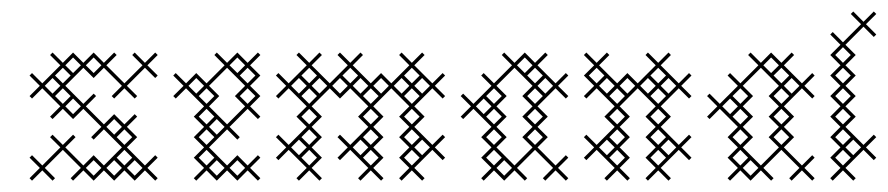

<svg xmlns="http://www.w3.org/2000/svg" viewBox="-20 -310 1544 334"><path d="M232.1 -22.1 200.7 -53.6 218.6 -71.4 200.7 -89.3 218.6 -107.1 214.3 -111.4 196.4 -93.6 178.6 -111.4 160.7 -93.6 129.3 -125 147.1 -142.9 142.9 -147.1 125 -129.3 93.6 -160.7 125 -192.1 142.9 -174.3 160.7 -192.1 192.1 -160.7 174.3 -142.9 178.6 -138.6 196.4 -156.4 214.3 -138.6 218.6 -142.9 200.7 -160.7 232.1 -192.1 250 -174.3 254.3 -178.6 236.4 -196.4 254.3 -214.3 250 -218.6 232.1 -200.7 214.3 -218.6 210 -214.3 227.9 -196.4 196.4 -165 165 -196.4 182.9 -214.3 178.6 -218.6 160.7 -200.7 142.9 -218.6 125 -200.7 107.1 -218.6 89.3 -200.7 71.4 -218.6 67.1 -214.3 85 -196.4 53.6 -165 35.7 -182.9 31.4 -178.6 49.3 -160.7 31.4 -142.9 35.7 -138.6 53.6 -156.4 85 -125 67.1 -107.1 71.4 -102.9 89.3 -120.7 107.1 -102.9 125 -120.7 156.4 -89.3 138.6 -71.4 142.9 -67.1 160.7 -85 192.1 -53.6 160.7 -22.1 142.9 -40 125 -22.1 93.6 -53.6 111.4 -71.4 107.1 -75.7 89.3 -57.9 71.4 -75.7 67.1 -71.4 85 -53.6 53.6 -22.1 35.7 -40 31.4 -35.7 49.3 -17.9 31.4 0 35.7 4.3 53.6 -13.6 71.4 4.3 75.7 0 57.9 -17.9 89.3 -49.3 120.7 -17.9 102.9 0 107.1 4.3 125 -13.6 142.9 4.3 160.7 -13.6 178.6 4.3 196.4 -13.6 214.3 4.3 232.1 -13.6 250 4.3 254.3 0 236.4 -17.9 254.3 -35.7 250 -40ZM178.6 -31.4 192.1 -17.9 178.6 -4.3 165 -17.9ZM182.9 -71.4 196.4 -85 210 -71.4 196.4 -57.9ZM71.4 -174.3 85 -160.7 71.4 -147.1 57.9 -160.7ZM75.7 -142.9 89.3 -156.4 102.9 -142.9 89.3 -129.3ZM75.7 -178.6 89.3 -192.1 102.9 -178.6 89.3 -165ZM93.6 -125 107.1 -138.6 120.7 -125 107.1 -111.4ZM93.6 -196.4 107.1 -210 120.7 -196.4 107.1 -182.9ZM129.3 -17.9 142.9 -31.4 156.4 -17.9 142.9 -4.3ZM129.3 -196.4 142.9 -210 156.4 -196.4 142.9 -182.9ZM165 -89.3 178.6 -102.9 192.1 -89.3 178.6 -75.7ZM182.9 -35.7 196.4 -49.3 210 -35.7 196.4 -22.1ZM200.7 -17.9 214.3 -31.4 227.9 -17.9 214.3 -4.3Z M375 -22.1 343.6 -53.6 375 -85 392.9 -67.1 397.1 -71.4 379.3 -89.3 410.7 -120.7 428.6 -102.9 432.9 -107.1 415 -125 432.9 -142.9 415 -160.7 432.9 -178.6 415 -196.4 432.9 -214.3 428.6 -218.6 410.7 -200.7 392.9 -218.6 375 -200.7 357.1 -218.6 352.9 -214.3 370.7 -196.4 339.3 -165 321.4 -182.9 303.6 -165 285.7 -182.9 281.4 -178.6 299.3 -160.7 281.4 -142.9 285.7 -138.6 303.6 -156.4 335 -125 317.1 -107.1 335 -89.3 317.1 -71.4 335 -53.6 317.1 -35.7 335 -17.9 317.1 0 321.4 4.3 339.3 -13.6 357.1 4.3 375 -13.6 392.9 4.3 410.7 -13.6 428.6 4.3 432.9 0 415 -17.9 432.9 -35.7 428.6 -40 410.7 -22.1 392.9 -40ZM375 -93.6 343.6 -125 361.4 -142.9 343.6 -160.7 375 -192.1 406.4 -160.7 388.6 -142.9 406.4 -125ZM397.1 -178.6 410.7 -192.1 424.3 -178.6 410.7 -165ZM325.7 -142.9 339.3 -156.4 352.9 -142.9 339.3 -129.3ZM307.9 -160.7 321.4 -174.3 335 -160.7 321.4 -147.1ZM325.7 -35.7 339.3 -49.3 352.9 -35.7 339.3 -22.1ZM325.7 -71.4 339.3 -85 352.9 -71.4 339.3 -57.9ZM325.7 -107.1 339.3 -120.7 352.9 -107.1 339.3 -93.6ZM343.6 -17.9 357.1 -31.4 370.7 -17.9 357.1 -4.3ZM343.6 -89.3 357.1 -102.9 370.7 -89.3 357.1 -75.7ZM379.3 -17.9 392.9 -31.4 406.4 -17.9 392.9 -4.3ZM379.3 -196.4 392.9 -210 406.4 -196.4 392.9 -182.9ZM397.1 -142.9 410.7 -156.4 424.3 -142.9 410.7 -129.3Z M522.1 -125 553.6 -156.4 571.4 -138.6 589.3 -156.4 620.7 -125 602.9 -107.1 620.7 -89.3 589.3 -57.9 571.4 -75.7 567.1 -71.4 585 -53.6 567.1 -35.7 571.4 -31.4 589.3 -49.3 620.7 -17.9 602.9 0 607.1 4.3 625 -13.6 642.9 4.3 647.1 0 629.3 -17.9 647.1 -35.7 629.3 -53.6 647.1 -71.4 629.3 -89.3 647.1 -107.1 629.3 -125 660.7 -156.4 692.1 -125 674.3 -107.1 692.1 -89.3 674.3 -71.4 692.1 -53.6 674.3 -35.7 692.1 -17.9 674.3 0 678.6 4.3 696.4 -13.6 714.3 4.3 718.6 0 700.7 -17.9 732.1 -49.3 750 -31.4 754.3 -35.7 736.4 -53.6 754.3 -71.4 750 -75.7 732.1 -57.9 700.7 -89.3 718.6 -107.1 700.7 -125 732.1 -156.4 750 -138.6 754.3 -142.9 736.4 -160.7 754.3 -178.6 750 -182.9 732.1 -165 700.7 -196.4 718.6 -214.3 714.3 -218.6 696.4 -200.7 678.6 -218.6 674.3 -214.3 692.1 -196.4 660.7 -165 642.9 -182.9 625 -165 593.6 -196.4 611.4 -214.3 607.1 -218.6 589.3 -200.7 571.4 -218.6 567.1 -214.3 585 -196.4 553.6 -165 522.1 -196.4 540 -214.3 535.7 -218.6 517.9 -200.7 500 -218.6 495.7 -214.3 513.6 -196.4 482.1 -165 464.3 -182.9 460 -178.6 477.9 -160.7 460 -142.9 464.3 -138.6 482.1 -156.4 513.6 -125 495.7 -107.1 513.6 -89.3 482.1 -57.9 464.3 -75.7 460 -71.4 477.9 -53.6 460 -35.7 464.3 -31.4 482.1 -49.3 513.6 -17.9 495.7 0 500 4.3 517.9 -13.6 535.7 4.3 540 0 522.1 -17.9 540 -35.7 522.1 -53.6 540 -71.4 522.1 -89.3 540 -107.1ZM500 -67.1 513.6 -53.6 500 -40 486.4 -53.6ZM504.3 -35.7 517.9 -49.3 531.4 -35.7 517.9 -22.1ZM504.3 -142.9 517.9 -156.4 531.4 -142.9 517.9 -129.3ZM500 -174.3 513.6 -160.7 500 -147.1 486.4 -160.7ZM571.4 -174.3 585 -160.7 571.4 -147.1 557.9 -160.7ZM607.1 -67.1 620.7 -53.6 607.1 -40 593.6 -53.6ZM611.4 -35.7 625 -49.3 638.6 -35.7 625 -22.1ZM611.4 -142.9 625 -156.4 638.6 -142.9 625 -129.3ZM682.9 -142.9 696.4 -156.4 710 -142.9 696.4 -129.3ZM678.6 -174.3 692.1 -160.7 678.6 -147.1 665 -160.7ZM504.3 -71.4 517.9 -85 531.4 -71.4 517.9 -57.9ZM504.3 -107.1 517.9 -120.7 531.4 -107.1 517.9 -93.6ZM504.3 -178.6 517.9 -192.1 531.4 -178.6 517.9 -165ZM522.1 -160.7 535.7 -174.3 549.3 -160.7 535.7 -147.1ZM575.7 -178.6 589.3 -192.1 602.9 -178.6 589.3 -165ZM593.6 -160.7 607.1 -174.3 620.7 -160.7 607.1 -147.1ZM611.4 -71.4 625 -85 638.6 -71.4 625 -57.9ZM611.4 -107.1 625 -120.7 638.6 -107.1 625 -93.6ZM629.3 -160.7 642.9 -174.3 656.4 -160.7 642.9 -147.1ZM682.9 -35.7 696.4 -49.3 710 -35.7 696.4 -22.1ZM682.9 -71.4 696.4 -85 710 -71.4 696.4 -57.9ZM682.9 -107.1 696.4 -120.7 710 -107.1 696.4 -93.6ZM682.9 -178.6 696.4 -192.1 710 -178.6 696.4 -165ZM700.7 -53.6 714.3 -67.1 727.9 -53.6 714.3 -40ZM700.7 -160.7 714.3 -174.3 727.9 -160.7 714.3 -147.1Z M857.1 4.3 875 -13.6 892.9 4.3 897.1 0 879.3 -17.9 910.7 -49.3 942.1 -17.9 924.3 0 928.6 4.3 946.4 -13.6 964.3 4.3 968.6 0 950.7 -17.9 968.6 -35.7 964.3 -40 946.4 -22.1 915 -53.6 932.9 -71.4 915 -89.3 932.9 -107.1 915 -125 946.4 -156.4 964.3 -138.6 968.6 -142.9 950.7 -160.7 968.6 -178.6 964.3 -182.9 946.4 -165 915 -196.4 932.9 -214.3 928.6 -218.6 910.7 -200.7 892.9 -218.6 875 -200.7 857.1 -218.6 852.9 -214.3 870.7 -196.4 839.3 -165 821.4 -182.9 817.1 -178.6 835 -160.7 803.6 -129.3 785.7 -147.1 781.4 -142.9 799.3 -125 781.4 -107.1 785.7 -102.9 803.6 -120.7 835 -89.3 817.1 -71.4 835 -53.6 817.1 -35.7 835 -17.9 817.1 0 821.4 4.3 839.3 -13.6ZM875 -22.1 843.6 -53.6 861.4 -71.4 843.6 -89.3 861.4 -107.1 843.6 -125 861.4 -142.9 843.6 -160.7 875 -192.1 906.4 -160.7 888.6 -142.9 906.4 -125 888.6 -107.1 906.4 -89.3 888.6 -71.4 906.4 -53.6ZM897.1 -178.6 910.7 -192.1 924.3 -178.6 910.7 -165ZM821.4 -138.6 835 -125 821.4 -111.4 807.9 -125ZM825.7 -107.1 839.3 -120.7 852.9 -107.1 839.3 -93.6ZM825.7 -35.7 839.3 -49.3 852.9 -35.7 839.3 -22.1ZM825.7 -71.4 839.3 -85 852.9 -71.4 839.3 -57.9ZM825.7 -142.9 839.3 -156.4 852.9 -142.9 839.3 -129.3ZM843.6 -17.9 857.1 -31.4 870.7 -17.9 857.1 -4.3ZM879.3 -196.4 892.9 -210 906.4 -196.4 892.9 -182.9ZM897.1 -71.4 910.7 -85 924.3 -71.4 910.7 -57.9ZM897.1 -107.1 910.7 -120.7 924.3 -107.1 910.7 -93.6ZM897.1 -142.9 910.7 -156.4 924.3 -142.9 910.7 -129.3ZM915 -160.7 928.6 -174.3 942.1 -160.7 928.6 -147.1Z M1075.7 -107.1 1057.9 -125 1089.3 -156.4 1120.7 -125 1102.9 -107.1 1120.7 -89.3 1102.9 -71.4 1120.7 -53.6 1102.9 -35.7 1120.7 -17.9 1102.9 0 1107.1 4.3 1125 -13.6 1142.9 4.3 1147.1 0 1129.3 -17.9 1160.7 -49.3 1178.6 -31.4 1182.9 -35.7 1165 -53.6 1182.9 -71.4 1178.6 -75.7 1160.7 -57.9 1129.3 -89.3 1147.1 -107.1 1129.3 -125 1160.7 -156.4 1178.6 -138.6 1182.9 -142.9 1165 -160.7 1182.9 -178.6 1178.6 -182.9 1160.7 -165 1129.3 -196.4 1147.1 -214.3 1142.9 -218.6 1125 -200.7 1107.1 -218.6 1102.9 -214.3 1120.7 -196.4 1089.3 -165 1071.4 -182.9 1053.6 -165 1022.1 -196.4 1040 -214.3 1035.7 -218.6 1017.9 -200.7 1000 -218.6 995.7 -214.3 1013.6 -196.4 995.7 -178.6 1013.6 -160.7 995.7 -142.9 1000 -138.6 1017.9 -156.4 1049.3 -125 1031.4 -107.1 1049.3 -89.3 1017.9 -57.9 1000 -75.7 995.7 -71.4 1013.6 -53.6 995.7 -35.7 1000 -31.4 1017.9 -49.3 1049.3 -17.9 1031.4 0 1035.7 4.3 1053.6 -13.6 1071.4 4.3 1075.7 0 1057.9 -17.9 1075.7 -35.7 1057.9 -53.6 1075.7 -71.4 1057.9 -89.3ZM1035.7 -67.1 1049.3 -53.6 1035.7 -40 1022.1 -53.6ZM1040 -35.7 1053.6 -49.3 1067.1 -35.7 1053.6 -22.1ZM1107.1 -174.3 1120.7 -160.7 1107.1 -147.1 1093.6 -160.7ZM1040 -142.9 1053.6 -156.4 1067.1 -142.9 1053.6 -129.3ZM1111.4 -142.9 1125 -156.4 1138.6 -142.9 1125 -129.3ZM1004.3 -178.6 1017.9 -192.1 1031.4 -178.6 1017.9 -165ZM1022.1 -160.7 1035.7 -174.3 1049.3 -160.7 1035.7 -147.1ZM1040 -71.4 1053.6 -85 1067.1 -71.4 1053.6 -57.9ZM1040 -107.1 1053.6 -120.7 1067.1 -107.1 1053.6 -93.6ZM1057.9 -160.7 1071.4 -174.3 1085 -160.7 1071.4 -147.1ZM1111.4 -35.7 1125 -49.3 1138.6 -35.7 1125 -22.1ZM1111.4 -71.4 1125 -85 1138.6 -71.4 1125 -57.9ZM1111.4 -107.1 1125 -120.7 1138.6 -107.1 1125 -93.6ZM1111.4 -178.6 1125 -192.1 1138.6 -178.6 1125 -165ZM1129.3 -53.6 1142.9 -67.1 1156.4 -53.6 1142.9 -40ZM1129.3 -160.7 1142.9 -174.3 1156.4 -160.7 1142.9 -147.1Z M1285.7 4.3 1303.6 -13.6 1321.4 4.3 1325.7 0 1307.9 -17.9 1339.3 -49.3 1370.7 -17.9 1352.9 0 1357.1 4.3 1375 -13.6 1392.9 4.3 1397.1 0 1379.3 -17.9 1397.1 -35.7 1392.9 -40 1375 -22.1 1343.6 -53.6 1361.4 -71.4 1343.6 -89.3 1361.4 -107.1 1343.6 -125 1375 -156.4 1392.9 -138.6 1397.1 -142.9 1379.3 -160.7 1397.1 -178.6 1392.9 -182.9 1375 -165 1343.6 -196.4 1361.4 -214.3 1357.1 -218.6 1339.3 -200.7 1321.4 -218.6 1303.6 -200.7 1285.7 -218.6 1281.4 -214.3 1299.3 -196.4 1267.9 -165 1250 -182.9 1245.7 -178.6 1263.6 -160.7 1232.1 -129.3 1214.3 -147.1 1210 -142.9 1227.9 -125 1210 -107.1 1214.3 -102.9 1232.1 -120.7 1263.6 -89.3 1245.7 -71.4 1263.6 -53.6 1245.7 -35.7 1263.6 -17.9 1245.7 0 1250 4.3 1267.9 -13.6ZM1303.6 -22.1 1272.1 -53.6 1290 -71.4 1272.1 -89.3 1290 -107.1 1272.1 -125 1290 -142.9 1272.1 -160.7 1303.6 -192.1 1335 -160.7 1317.1 -142.9 1335 -125 1317.1 -107.1 1335 -89.3 1317.1 -71.4 1335 -53.6ZM1325.7 -178.6 1339.3 -192.1 1352.9 -178.6 1339.3 -165ZM1250 -138.6 1263.6 -125 1250 -111.4 1236.4 -125ZM1254.3 -107.1 1267.9 -120.7 1281.4 -107.1 1267.9 -93.6ZM1254.3 -35.7 1267.9 -49.3 1281.4 -35.7 1267.9 -22.1ZM1254.3 -71.4 1267.9 -85 1281.4 -71.4 1267.9 -57.9ZM1254.3 -142.9 1267.9 -156.4 1281.4 -142.9 1267.9 -129.3ZM1272.1 -17.9 1285.7 -31.4 1299.3 -17.9 1285.7 -4.3ZM1307.9 -196.4 1321.4 -210 1335 -196.4 1321.4 -182.9ZM1325.7 -71.4 1339.3 -85 1352.9 -71.4 1339.3 -57.9ZM1325.7 -107.1 1339.3 -120.7 1352.9 -107.1 1339.3 -93.6ZM1325.7 -142.9 1339.3 -156.4 1352.9 -142.9 1339.3 -129.3ZM1343.6 -160.7 1357.1 -174.3 1370.7 -160.7 1357.1 -147.1Z M1468.6 0 1450.7 -17.9 1482.1 -49.3 1500 -31.4 1504.3 -35.7 1486.4 -53.6 1504.3 -71.4 1500 -75.7 1482.1 -57.9 1450.7 -89.3 1468.6 -107.1 1450.7 -125 1468.6 -142.9 1450.7 -160.7 1468.6 -178.6 1450.7 -196.4 1468.6 -214.3 1450.7 -232.1 1482.1 -263.6 1500 -245.7 1504.3 -250 1486.4 -267.9 1504.3 -285.7 1500 -290 1482.1 -272.1 1464.3 -290 1460 -285.7 1477.9 -267.9 1446.4 -236.4 1428.6 -254.3 1424.3 -250 1442.1 -232.1 1424.3 -214.3 1442.1 -196.4 1424.3 -178.6 1442.1 -160.7 1424.3 -142.9 1442.1 -125 1424.3 -107.1 1442.1 -89.3 1424.3 -71.4 1442.1 -53.6 1424.3 -35.7 1442.1 -17.9 1424.3 0 1428.6 4.3 1446.4 -13.6 1464.3 4.3ZM1432.9 -35.7 1446.4 -49.3 1460 -35.7 1446.4 -22.1ZM1432.9 -71.4 1446.4 -85 1460 -71.4 1446.4 -57.9ZM1432.9 -107.1 1446.4 -120.7 1460 -107.1 1446.4 -93.6ZM1432.9 -142.9 1446.4 -156.4 1460 -142.9 1446.4 -129.3ZM1432.9 -178.6 1446.4 -192.1 1460 -178.6 1446.4 -165ZM1432.9 -214.3 1446.4 -227.9 1460 -214.3 1446.4 -200.7ZM1450.7 -53.6 1464.3 -67.1 1477.9 -53.6 1464.3 -40Z"/></svg>

Font: Gossip Low Cross Stitch
Style: Regular
Weight: 300
Width: 3
Designer: Deborah Khodanovich
Version: Version 1.001;Glyphs 3.3.1 (3343)